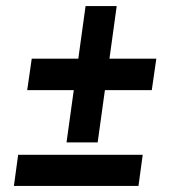

<svg xmlns="http://www.w3.org/2000/svg" viewBox="-20 -615 589 635"><path d="M200 -144 224 -317H70L85 -421H239L263 -595H366L342 -421H497L482 -317H327L303 -144ZM26 0 40 -103H452L438 0Z"/></svg>

Font: Archivo Narrow
Style: Bold Italic
Weight: 700
Italic angle: -8°
Designer: Hector Gatti
Foundry: Omnibus-Type
Version: Version 3.002